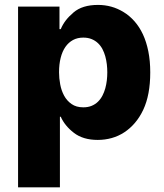

<svg xmlns="http://www.w3.org/2000/svg" viewBox="-20 -573 680 797"><path d="M226.9 -545.5V-452.1H232.2Q240.1 -471.2 253 -488.1Q266 -505 285.2 -521.3Q321.7 -552.6 386.7 -552.6Q415.5 -552.6 441.9 -545.3Q468.4 -538 493.3 -522.7Q517.8 -507.8 538.2 -484.7Q558.6 -461.6 573.2 -430.6Q587.7 -399.5 595.7 -359.9Q603.7 -320.3 603.7 -272.4Q603.7 -179 574.6 -117.2Q560 -86.3 540 -62.9Q519.9 -39.4 495.7 -23.6Q471.6 -7.8 443.7 0Q415.8 7.8 385.7 7.8Q324.6 7.8 286.6 -21.7Q248.9 -50.8 232.2 -88.4H228.7V204.5H55V-545.5ZM225.1 -272.7Q225.1 -248.6 229.9 -222.8Q234.7 -197.1 246.1 -176Q257.5 -154.8 277 -141.2Q296.5 -127.5 325.6 -127.5Q345.5 -127.5 360.4 -133.7Q375.4 -139.9 386.5 -150.7Q397.7 -161.6 405.2 -176Q412.6 -190.3 417.1 -206.5Q421.5 -222.7 423.5 -239.7Q425.4 -256.7 425.4 -272.7Q425.4 -289.1 423.5 -305.9Q421.5 -322.8 417.1 -339Q412.6 -355.1 405.2 -369.3Q397.7 -383.5 386.5 -394Q375.4 -404.5 360.3 -410.7Q345.2 -416.9 325.6 -416.9Q301.8 -416.9 283.2 -407Q264.6 -397 251.6 -378.4Q238.6 -359.7 231.9 -333.1Q225.1 -306.5 225.1 -272.7Z"/></svg>

Font: Inter P Extra Bold
Style: Regular
Weight: 800
Designer: Rasmus Andersson
Foundry: rsms
Version: Version 3.018;git-588b23468